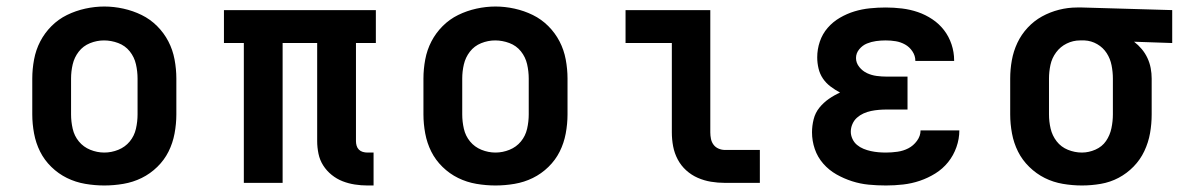

<svg xmlns="http://www.w3.org/2000/svg" viewBox="-20 -561 3640 589"><path d="M300 8Q271 8 241.5 3Q212 -2 185.5 -15Q159 -28 137.5 -49Q116 -70 103 -96Q90 -122 84.5 -151.5Q79 -181 79 -210V-320Q79 -349 84.5 -378.5Q90 -408 103.5 -434Q117 -460 138 -481Q159 -502 185.5 -515Q212 -528 241.5 -534.5Q271 -541 300 -541Q329 -541 358.5 -534.5Q388 -528 414.5 -515Q441 -502 462 -481Q483 -460 496.5 -434Q510 -408 515.5 -378.5Q521 -349 521 -320V-210Q521 -181 515.5 -151.5Q510 -122 497 -96Q484 -70 462.5 -49Q441 -28 414.5 -15Q388 -2 358.5 3Q329 8 300 8ZM300 -93Q322 -93 343 -101.5Q364 -110 378 -127Q392 -144 397 -166Q402 -188 402 -210V-320Q402 -342 397 -364Q392 -386 378 -403.5Q364 -421 342.5 -429Q321 -437 299 -437Q277 -437 256 -428.5Q235 -420 221.5 -402.5Q208 -385 203 -363.5Q198 -342 198 -320V-210Q198 -188 203 -166Q208 -144 222 -127Q236 -110 257 -101.5Q278 -93 300 -93Z M1107 8Q1088 8 1068.5 5Q1049 2 1031 -5Q1013 -12 997.5 -24.5Q982 -37 971.5 -53.5Q961 -70 957 -89.5Q953 -109 953 -128V-429H847V0H728V-429H667V-530H1133V-429H1072V-128Q1072 -121 1074 -114Q1076 -107 1081 -102Q1086 -97 1093 -95Q1100 -93 1107 -93H1126V8Z M1500 8Q1471 8 1441.5 3Q1412 -2 1385.5 -15Q1359 -28 1337.5 -49Q1316 -70 1303 -96Q1290 -122 1284.5 -151.5Q1279 -181 1279 -210V-320Q1279 -349 1284.5 -378.5Q1290 -408 1303.5 -434Q1317 -460 1338 -481Q1359 -502 1385.5 -515Q1412 -528 1441.5 -534.5Q1471 -541 1500 -541Q1529 -541 1558.5 -534.5Q1588 -528 1614.5 -515Q1641 -502 1662 -481Q1683 -460 1696.5 -434Q1710 -408 1715.5 -378.5Q1721 -349 1721 -320V-210Q1721 -181 1715.5 -151.5Q1710 -122 1697 -96Q1684 -70 1662.5 -49Q1641 -28 1614.5 -15Q1588 -2 1558.5 3Q1529 8 1500 8ZM1500 -93Q1522 -93 1543 -101.5Q1564 -110 1578 -127Q1592 -144 1597 -166Q1602 -188 1602 -210V-320Q1602 -342 1597 -364Q1592 -386 1578 -403.5Q1564 -421 1542.5 -429Q1521 -437 1499 -437Q1477 -437 1456 -428.5Q1435 -420 1421.5 -402.5Q1408 -385 1403 -363.5Q1398 -342 1398 -320V-210Q1398 -188 1403 -166Q1408 -144 1422 -127Q1436 -110 1457 -101.5Q1478 -93 1500 -93Z M2204 0Q2182 0 2161 -3.5Q2140 -7 2120.5 -15.5Q2101 -24 2085 -38.5Q2069 -53 2059 -72Q2049 -91 2045 -112Q2041 -133 2041 -155V-429H1899V-530H2159V-155Q2159 -145 2161 -135Q2163 -125 2169 -117Q2175 -109 2184.5 -105Q2194 -101 2204 -101H2311V0Z M2698 8Q2671 8 2645 5.5Q2619 3 2594 -5Q2569 -13 2546 -26Q2523 -39 2505.5 -59Q2488 -79 2479.5 -104Q2471 -129 2471 -155Q2471 -175 2476 -195Q2481 -215 2493.5 -230.5Q2506 -246 2522.5 -257.5Q2539 -269 2557 -277Q2542 -285 2528 -295.5Q2514 -306 2504.5 -320Q2495 -334 2491 -351Q2487 -368 2487 -385Q2487 -410 2495 -433.5Q2503 -457 2519 -475.5Q2535 -494 2556.5 -506.5Q2578 -519 2601 -526Q2624 -533 2648.5 -535.5Q2673 -538 2697 -538Q2722 -538 2747 -535Q2772 -532 2795.5 -524Q2819 -516 2840 -502Q2861 -488 2876 -468.5Q2891 -449 2899 -425Q2907 -401 2907 -376Q2907 -376 2907 -375.5Q2907 -375 2907 -374H2788Q2788 -375 2788 -375Q2788 -375 2788 -375Q2788 -390 2779 -403.5Q2770 -417 2756.5 -424.5Q2743 -432 2728 -434.5Q2713 -437 2697 -437Q2682 -437 2667.5 -435Q2653 -433 2639.5 -427.5Q2626 -422 2616 -410Q2606 -398 2606 -383Q2606 -368 2616 -355.5Q2626 -343 2640 -336.5Q2654 -330 2669.5 -328Q2685 -326 2700 -326H2764V-225H2700Q2688 -225 2676 -224Q2664 -223 2652 -220.5Q2640 -218 2629 -213Q2618 -208 2609 -200Q2600 -192 2595 -180.5Q2590 -169 2590 -157Q2590 -146 2595 -135Q2600 -124 2609 -116.5Q2618 -109 2629 -104.5Q2640 -100 2651.5 -97.5Q2663 -95 2674.5 -94Q2686 -93 2698 -93Q2715 -93 2733 -95.5Q2751 -98 2766.5 -106Q2782 -114 2793 -129Q2804 -144 2804 -161H2923Q2923 -135 2914 -109.5Q2905 -84 2888.5 -63.5Q2872 -43 2849.5 -29Q2827 -15 2802 -6.5Q2777 2 2750.5 5Q2724 8 2698 8Z M3299 8Q3270 8 3240.5 3Q3211 -2 3185 -15Q3159 -28 3137.5 -49Q3116 -70 3103 -96Q3090 -122 3084.5 -151.5Q3079 -181 3079 -210V-320Q3079 -348 3084 -376Q3089 -404 3101 -429.5Q3113 -455 3132.5 -476Q3152 -497 3176.5 -510.5Q3201 -524 3228.5 -531Q3256 -538 3284 -538Q3288 -538 3292 -538Q3296 -538 3300 -538L3576 -530V-429L3459 -433Q3472 -423 3482.5 -410.5Q3493 -398 3500 -383Q3507 -368 3510 -352Q3513 -336 3513 -320V-210Q3513 -181 3508 -152.5Q3503 -124 3490.5 -97.5Q3478 -71 3457.5 -50Q3437 -29 3411.5 -15.5Q3386 -2 3357 3Q3328 8 3299 8ZM3299 -93Q3320 -93 3340.5 -102Q3361 -111 3373 -128.5Q3385 -146 3389.5 -167.5Q3394 -189 3394 -210V-320Q3394 -340 3390 -360.5Q3386 -381 3375 -398Q3364 -415 3346 -425.5Q3328 -436 3307 -437H3300Q3298 -437 3296.5 -437Q3295 -437 3293 -437Q3272 -437 3252.5 -427.5Q3233 -418 3220 -400.5Q3207 -383 3202.5 -362Q3198 -341 3198 -320V-210Q3198 -188 3203 -166.5Q3208 -145 3221.5 -127.5Q3235 -110 3256 -101.5Q3277 -93 3299 -93Z"/></svg>

Font: Iosevka Curly Slab Extended
Style: Bold
Weight: 700
Width: 7
Monospace: yes
Designer: Belleve Invis
Foundry: Belleve Invis
Version: Version 11.1.0; ttfautohint (v1.8.3)